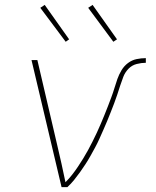

<svg xmlns="http://www.w3.org/2000/svg" viewBox="-20 -766 640 786"><path d="M256 0H232L109 -520H133L214 -173Q223 -135 231.5 -97Q240 -59 248 -20Q263 -35 275.5 -51Q288 -67 299 -83.5Q310 -100 320.5 -117Q331 -134 340.5 -151.5Q350 -169 359 -187Q368 -205 376.5 -223Q385 -241 392.5 -259Q400 -277 407.5 -295Q415 -313 422 -331.5Q429 -350 436 -368.5Q443 -387 448.5 -405.5Q454 -424 460.5 -442.5Q467 -461 477.5 -478.5Q488 -496 504 -508Q520 -520 539 -524Q558 -528 577 -528V-509Q559 -509 539.5 -504Q520 -499 506 -484.5Q492 -470 485 -452Q478 -434 472 -415.5Q466 -397 460 -378.5Q454 -360 447 -342Q440 -324 433 -306Q426 -288 418.5 -270Q411 -252 403 -234Q395 -216 387 -198Q379 -180 369.5 -162.5Q360 -145 350.5 -128Q341 -111 330 -94Q319 -77 307.5 -61Q296 -45 283.5 -29.5Q271 -14 256 0ZM444 -595 341 -734 359 -746 459 -605ZM249 -595 145 -734 163 -746 263 -605Z"/></svg>

Font: Iosevka Aile Thin Oblique
Style: Regular
Weight: 100
Italic angle: -9°
Designer: Belleve Invis
Foundry: Belleve Invis
Version: Version 31.1.0; ttfautohint (v1.8.4)